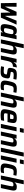

<svg xmlns="http://www.w3.org/2000/svg" viewBox="2702 -3485 791 6235"><g transform="rotate(90 3097.5 -367.5)"><path d="M83 0 74 -510H199L194 -144H202L363 -510H487L495 -144H503L651 -510H780L553 0H394L386 -298H378L243 0Z M763 -114Q763 -160 782 -258Q804 -362 827.5 -417Q851 -472 885.5 -495Q920 -518 976 -518Q1031 -518 1063 -503Q1095 -488 1105 -452H1113L1131 -510H1255L1147 0H1024L1034 -64H1026Q1004 -22 970.5 -7Q937 8 895 8Q824 8 793.5 -18.5Q763 -45 763 -114ZM1040 -149Q1054 -178 1071 -251Q1088 -324 1088 -355Q1088 -385 1073.5 -396.5Q1059 -408 1023 -408Q985 -408 968 -399Q951 -390 939.5 -359.5Q928 -329 912 -255Q904 -218 899 -189Q894 -160 894 -145Q894 -118 908 -109.5Q922 -101 959 -101Q991 -101 1010 -112Q1029 -123 1040 -149Z M1416 -743H1545L1483 -449H1491Q1534 -518 1628 -518Q1696 -518 1722.5 -494Q1749 -470 1749 -416Q1749 -377 1735 -313L1668 0H1539L1598 -278Q1612 -352 1612 -368Q1612 -393 1599.5 -400.5Q1587 -408 1554 -408Q1517 -408 1497.5 -393Q1478 -378 1467.5 -348.5Q1457 -319 1444 -254L1389 0H1259Z M1892 -510H2015L2000 -420H2008Q2036 -477 2073 -497.5Q2110 -518 2171 -518L2144 -392Q2087 -392 2051 -373Q2015 -354 1993.5 -312.5Q1972 -271 1957 -200L1914 0H1784Z M2132 -6 2152 -102Q2233 -93 2289 -93Q2338 -93 2359 -103Q2380 -113 2389 -139Q2398 -159 2398 -176Q2398 -189 2389.5 -193.5Q2381 -198 2355 -202L2251 -218Q2215 -224 2199.5 -243Q2184 -262 2184 -298Q2184 -327 2194 -370Q2208 -433 2234.5 -465Q2261 -497 2301 -507.5Q2341 -518 2406 -518Q2448 -518 2493.5 -514Q2539 -510 2566 -504L2546 -407Q2474 -417 2419 -417Q2376 -417 2354 -410Q2332 -403 2323 -380Q2314 -360 2314 -339Q2314 -326 2321.5 -322Q2329 -318 2353 -315L2451 -299Q2490 -293 2508.5 -276.5Q2527 -260 2527 -216Q2527 -191 2517 -148Q2503 -82 2478 -48.5Q2453 -15 2414.5 -3.5Q2376 8 2313 8Q2271 8 2220 4Q2169 0 2132 -6Z M2597 -122Q2597 -171 2617 -262Q2638 -360 2660.5 -412Q2683 -464 2727 -491Q2771 -518 2851 -518Q2933 -518 2994 -504L2973 -407Q2925 -415 2880 -415Q2834 -415 2812 -403.5Q2790 -392 2776.5 -360Q2763 -328 2748 -255Q2731 -179 2731 -149Q2731 -116 2749 -105.5Q2767 -95 2813 -95Q2852 -95 2912 -103L2892 -7Q2829 8 2769 8Q2674 8 2635.5 -23.5Q2597 -55 2597 -122Z M3143 -743H3272L3210 -449H3218Q3261 -518 3355 -518Q3423 -518 3449.5 -494Q3476 -470 3476 -416Q3476 -377 3462 -313L3395 0H3266L3325 -278Q3339 -352 3339 -368Q3339 -393 3326.5 -400.5Q3314 -408 3281 -408Q3244 -408 3224.5 -393Q3205 -378 3194.5 -348.5Q3184 -319 3171 -254L3116 0H2986Z M3527 -112Q3527 -157 3547 -254Q3569 -358 3592.5 -411Q3616 -464 3665.5 -491Q3715 -518 3808 -518Q3872 -518 3908.5 -506.5Q3945 -495 3960 -471.5Q3975 -448 3975 -409Q3975 -362 3951 -254L3942 -216H3669Q3658 -167 3658 -144Q3658 -124 3667 -114.5Q3676 -105 3697.5 -101.5Q3719 -98 3764 -98Q3827 -98 3905 -106L3884 -8Q3854 -1 3806 3.5Q3758 8 3715 8Q3643 8 3602.5 -4.5Q3562 -17 3544.5 -43Q3527 -69 3527 -112ZM3837 -299 3839 -310Q3848 -354 3848 -373Q3848 -399 3835 -406.5Q3822 -414 3788 -414Q3753 -414 3736 -406Q3719 -398 3709 -375Q3699 -352 3687 -299Z M4134 -617 4161 -743H4295L4268 -617ZM4005 0 4113 -510H4244L4136 0Z M4360 -510H4483L4473 -446H4482Q4524 -518 4620 -518Q4689 -518 4715.5 -494Q4742 -470 4742 -415Q4742 -375 4728 -313L4661 0H4532L4591 -278Q4605 -341 4606 -368Q4606 -393 4593.5 -400.5Q4581 -408 4548 -408Q4511 -408 4491 -393Q4471 -378 4460.5 -348Q4450 -318 4437 -254L4382 0H4252Z M4777 0 4934 -743H5065L4908 0Z M5155 -617 5182 -743H5316L5289 -617ZM5026 0 5134 -510H5265L5157 0Z M5289 -122Q5289 -171 5309 -262Q5330 -360 5352.5 -412Q5375 -464 5419 -491Q5463 -518 5543 -518Q5625 -518 5686 -504L5665 -407Q5617 -415 5572 -415Q5526 -415 5504 -403.5Q5482 -392 5468.5 -360Q5455 -328 5440 -255Q5423 -179 5423 -149Q5423 -116 5441 -105.5Q5459 -95 5505 -95Q5544 -95 5604 -103L5584 -7Q5521 8 5461 8Q5366 8 5327.5 -23.5Q5289 -55 5289 -122Z M5835 -743H5964L5902 -449H5910Q5953 -518 6047 -518Q6115 -518 6141.5 -494Q6168 -470 6168 -416Q6168 -377 6154 -313L6087 0H5958L6017 -278Q6031 -352 6031 -368Q6031 -393 6018.5 -400.5Q6006 -408 5973 -408Q5936 -408 5916.5 -393Q5897 -378 5886.5 -348.5Q5876 -319 5863 -254L5808 0H5678Z"/></g></svg>

Font: Saira Semi Condensed SemiBold
Style: Italic
Weight: 600
Width: 4
Italic angle: -12°
Designer: Hector Gatti with collaboration of the Omnibus-Type team
Foundry: Omnibus-Type
Version: Version 1.001; ttfautohint (v1.8)